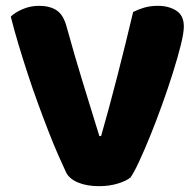

<svg xmlns="http://www.w3.org/2000/svg" viewBox="-20 -629 674 659"><path d="M428 -20Q414 -8 384.5 1Q355 10 320 10Q278 10 248 -2.5Q218 -15 207 -37Q196 -60 180 -96.5Q164 -133 146.5 -178Q129 -223 110.5 -273.5Q92 -324 75 -376Q58 -428 43 -478Q28 -528 17 -572Q31 -586 57.5 -597.5Q84 -609 114 -609Q151 -609 174.5 -593.5Q198 -578 209 -536Q236 -438 263.5 -348.5Q291 -259 321 -162H327Q354 -256 382.5 -367Q411 -478 437 -588Q455 -597 475.5 -603Q496 -609 522 -609Q559 -609 585 -592.5Q611 -576 611 -538Q611 -516 600.5 -474Q590 -432 573.5 -379.5Q557 -327 536.5 -270Q516 -213 495.5 -162.5Q475 -112 457 -73.5Q439 -35 428 -20Z"/></svg>

Font: Baloo Da
Style: Regular
Weight: 400
Designer: Noopur Datye and Ek Type
Foundry: Ek Type
Version: Version 1.443;PS 1.000;hotconv 16.6.51;makeotf.lib2.5.65220;